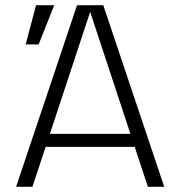

<svg xmlns="http://www.w3.org/2000/svg" viewBox="-20 -720 695 740"><path d="M153 -204H501L525 -154H129ZM277 -700H336L105 0H42ZM319 -700H378L613 0H550ZM119 -700H189L129 -549H79Z"/></svg>

Font: Moderustic Light
Style: Regular
Weight: 300
Designer: Tural Alisoy
Foundry: TAFT Foundry
Version: Version 2.120